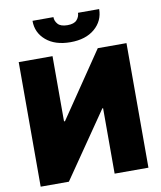

<svg xmlns="http://www.w3.org/2000/svg" viewBox="-100 -1026 923 1104"><g transform="rotate(-10 361.5 -473.5)"><path d="M46.9 -727.3V0H211.6L474.4 -382.1H478.7V0H676.1V-727.3H508.5L250 -346.6H244.3V-727.3ZM431.8 -947.4H555.4Q555 -878.2 502.5 -833.3Q449.9 -788.4 360.8 -788.4Q271 -788.4 218.4 -833.3Q165.8 -878.2 166.2 -947.4H288.4Q288 -925.1 304.5 -906.4Q321 -887.8 360.8 -887.8Q398.8 -887.8 415.1 -905.9Q431.5 -924 431.8 -947.4Z"/></g></svg>

Font: Inter UI Black
Style: Regular
Weight: 900
Designer: Rasmus Andersson
Foundry: rsms
Version: 3.2;8d6f07862